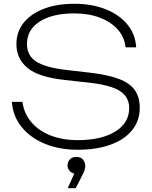

<svg xmlns="http://www.w3.org/2000/svg" viewBox="-20 -782 808 1018"><path d="M43 -242H99Q107 -181 145.5 -135Q184 -89 247.5 -64Q311 -39 393 -39Q517 -39 591 -84.5Q665 -130 665 -209Q665 -267 616.5 -299Q568 -331 450 -344L323 -358Q184 -373 125.5 -422Q67 -471 67 -548Q67 -614 106 -662Q145 -710 214 -736Q283 -762 374 -762Q468 -762 540.5 -733Q613 -704 655.5 -652Q698 -600 702 -531H646Q640 -586 604 -626Q568 -666 509 -688.5Q450 -711 373 -711Q259 -711 191 -668Q123 -625 123 -548Q123 -488 171.5 -456Q220 -424 333 -411L454 -397Q550 -386 609 -364Q668 -342 694.5 -304.5Q721 -267 721 -211Q721 -141 680 -91Q639 -41 565 -14.5Q491 12 392 12Q294 12 217 -20Q140 -52 94 -109.5Q48 -167 43 -242ZM339 216 374 138Q361 136 351 126Q338 112 338 96Q338 77 350 63.5Q362 50 384 50Q410 50 421 65Q432 80 432 98Q432 113 425 129Q418 145 404 172L381 216Z"/></svg>

Font: Bounded
Style: Regular
Weight: 200
Designer: Vlad Churkin
Version: Version 1.0